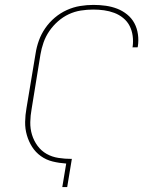

<svg xmlns="http://www.w3.org/2000/svg" viewBox="-20 -763 640 783"><path d="M234 0 250 -96Q221 -98 194.5 -104.5Q168 -111 146.5 -126.5Q125 -142 111 -164Q97 -186 89.5 -212Q82 -238 82.5 -266Q83 -294 88 -322L125 -544Q129 -571 138.5 -597.5Q148 -624 164.5 -648Q181 -672 203.5 -691Q226 -710 252.5 -722Q279 -734 306.5 -738.5Q334 -743 361 -743Q387 -743 411.5 -739.5Q436 -736 458 -727.5Q480 -719 498.5 -704Q517 -689 528 -668.5Q539 -648 542.5 -623Q546 -598 542 -573L541 -570H520L521 -573Q524 -595 521 -617Q518 -639 508.5 -657.5Q499 -676 482.5 -689.5Q466 -703 446 -710.5Q426 -718 404.5 -721Q383 -724 360 -724Q335 -724 309.5 -720Q284 -716 260.5 -705Q237 -694 216.5 -676Q196 -658 181 -636Q166 -614 157.5 -589.5Q149 -565 145 -541L109 -319Q104 -292 103.5 -265Q103 -238 110.5 -213.5Q118 -189 133 -168.5Q148 -148 170 -135.5Q192 -123 218.5 -119Q245 -115 272 -115H273L254 0Z"/></svg>

Font: Iosevka Thin Extended Oblique
Style: Regular
Weight: 100
Width: 7
Italic angle: -9°
Monospace: yes
Designer: Belleve Invis
Foundry: Belleve Invis
Version: Version 32.5.0; ttfautohint (v1.8.4)